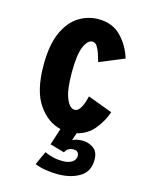

<svg xmlns="http://www.w3.org/2000/svg" viewBox="-110 -582 669 859"><g transform="rotate(15 225.0 -153.0)"><path d="M241 205.5Q213 205.5 184.8 201Q156.5 196.5 134.5 187L163 124.5Q183.5 133.5 203.5 138.2Q223.5 143 247.5 143Q275 143 291 132Q307 121 307 104Q307 93.5 301.2 86.8Q295.5 80 280 80Q255 80 243 103.5L176 84.5L201 7Q139.5 -7 96.8 -69.2Q54 -131.5 54 -251Q54 -344 79.8 -401.5Q105.5 -459 147.8 -485.5Q190 -512 239.5 -512Q304 -512 344 -471Q384 -430 401 -373L286.5 -326Q282 -341.5 276 -360.8Q270 -380 261 -394Q252 -408 238.5 -408Q216.5 -408 200.5 -371Q184.5 -334 184.5 -251Q184.5 -169 200.8 -130.8Q217 -92.5 239.5 -92.5Q252.5 -92.5 262.2 -105.8Q272 -119 277.8 -136.5Q283.5 -154 286.5 -167L401 -124.5Q386.5 -81.5 355.8 -43.5Q325 -5.5 276 6.5L264 41.5Q281.5 31.5 310 31.5Q338 31.5 361 47.2Q384 63 384 101Q384 156 342.2 180.8Q300.5 205.5 241 205.5Z"/></g></svg>

Font: Trispace Condensed SemiBold
Style: Regular
Weight: 600
Width: 3
Designer: Tyler Finck
Foundry: Etcetera Type Company
Version: Version 1.210; ttfautohint (v1.8.3)